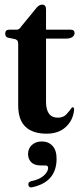

<svg xmlns="http://www.w3.org/2000/svg" viewBox="-20 -567 348 828"><path d="M46 -398 14.5 -404.5Q7 -407 4.8 -411.5Q2.5 -416 2.5 -422Q2.5 -439 20.5 -439H53Q63 -439 72.5 -454L134 -529Q147 -547 161.5 -547Q178.5 -547 178.5 -526.5V-439H283.5Q301.5 -439 301.5 -424.5Q301.5 -414.5 292.2 -407.5Q283 -400.5 264 -400.5H178.5V-128.5Q178.5 -59.5 229.5 -59.5Q253 -59.5 266.5 -74.2Q280 -89 290.5 -103.5Q300.5 -107.5 299.5 -91Q294 -46.5 262.8 -18.5Q231.5 9.5 181 9.5Q121.5 9.5 90 -20.2Q58.5 -50 58.5 -112.5V-375.5Q58.5 -385 56.2 -390Q54 -395 46 -398ZM156 146.5Q128 146.5 114.5 132.5Q101 118.5 101 97.5Q101 73 117.8 58Q134.5 43 160 43Q188.5 43 206.2 61.8Q224 80.5 224 117.5Q224 217 121 240Q105.5 244.5 102.5 231.5Q100 218.5 114 214.5Q151 207 169.2 190Q187.5 173 187.5 157.5Q187.5 146.5 176.5 146.5Z"/></svg>

Font: Fraunces 144pt Soft SemiBold
Style: Regular
Weight: 600
Version: Version 1.000;[b76b70a41]